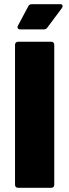

<svg xmlns="http://www.w3.org/2000/svg" viewBox="-20 -900 332 920"><path d="M67 -700H225Q232 -700 236 -696Q240 -692 240 -685V-15Q240 -8 236 -4Q232 0 225 0H67Q60 0 56 -4Q52 -8 52 -15V-685Q52 -692 56 -696Q60 -700 67 -700ZM133 -880H268Q280 -880 280 -871Q280 -867 277 -862L207 -768Q201 -759 189 -759H77Q69 -759 65.5 -764.5Q62 -770 66 -777L115 -869Q120 -880 133 -880Z"/></svg>

Font: Barlow Black
Style: Regular
Weight: 900
Designer: Jeremy Tribby
Foundry: Tribby Type
Version: Version 1.422